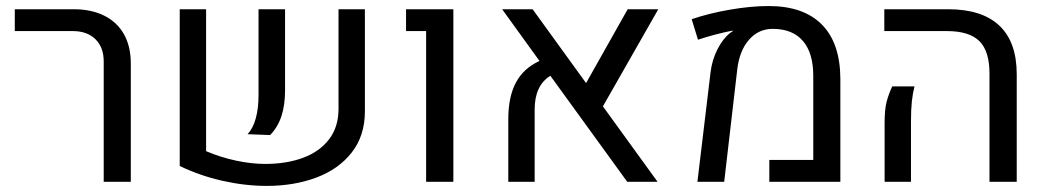

<svg xmlns="http://www.w3.org/2000/svg" viewBox="-20 -606 3483 640"><path d="M325.7 -401.4Q325.7 -448.2 298.1 -475.3Q270.5 -502.4 222.7 -502.4H29.3V-575.2H225.6Q284.7 -575.2 327.6 -553.7Q370.6 -532.2 393.3 -491.7Q416 -451.2 416 -394.5V0H325.7Z M667 -102.1Q713.9 -82 765.6 -70.8Q817.4 -59.6 864.3 -59.6Q934.6 -59.6 989.7 -79.8Q1044.9 -100.1 1076.7 -141.4Q1108.4 -182.6 1108.4 -243.2V-575.2H1196.3V-234.9Q1196.3 -153.8 1152.6 -97.9Q1108.9 -42 1034.7 -14.2Q960.4 13.7 868.7 13.7Q797.4 13.7 722.2 -3.2Q647 -20 579.1 -52.7V-575.2H667ZM841.8 -289.1V-575.2H930.2V-305.2Q930.2 -255.4 918 -218.5Q905.8 -181.6 880.4 -155.8L805.2 -158.7Q823.2 -177.7 832.5 -211.2Q841.8 -244.6 841.8 -289.1Z M1400.4 -502.4H1333.5V-575.2H1491.2V0H1400.4Z M1989.7 -251.5 2171.9 0H2070.8L1814.5 -353.5Q1762.2 -320.8 1762.2 -241.2V0H1674.3V-208.5Q1674.3 -283.2 1699.7 -330.8Q1725.1 -378.4 1778.3 -402.8L1653.8 -575.2H1755.4L1933.6 -329.1L2072.3 -575.2H2174.3Z M2348.6 -365.7Q2353.5 -405.8 2371.3 -441.2Q2389.2 -476.6 2413.1 -495.6Q2415 -497.1 2422.9 -502.4L2421.9 -503.9Q2399.9 -500 2366.9 -491.5Q2334 -482.9 2306.6 -473.6L2285.6 -542Q2342.3 -561.5 2412.6 -573.7Q2482.9 -585.9 2542 -585.9Q2658.2 -585.9 2719.5 -524.2Q2780.8 -462.4 2781.2 -342.8V0H2544.4V-72.8H2690.9V-353Q2690.9 -429.7 2656.2 -469.7Q2621.6 -509.8 2555.7 -509.8Q2508.3 -509.8 2476.6 -473.4Q2444.8 -437 2437.5 -374.5L2394 0H2304.7Z M3278.3 -360.8Q3278.3 -435.5 3244.6 -469Q3210.9 -502.4 3136.2 -502.4H2927.7V-575.2H3140.6Q3253.4 -575.2 3311.3 -520.5Q3369.1 -465.8 3369.1 -358.4V0H3278.3ZM2928.7 -196.3Q2928.7 -240.7 2935.3 -266.4Q2941.9 -292 2954.1 -317.9H3028.3Q3022.5 -295.4 3019.5 -268.1Q3016.6 -240.7 3016.6 -202.1V0H2928.7Z"/></svg>

Font: Heebo
Style: Regular
Weight: 400
Designer: Oded Ezer
Foundry: Meir Sadan
Version: Version 2.001; ttfautohint (v1.5.14-ce02) -l 8 -r 50 -G 200 